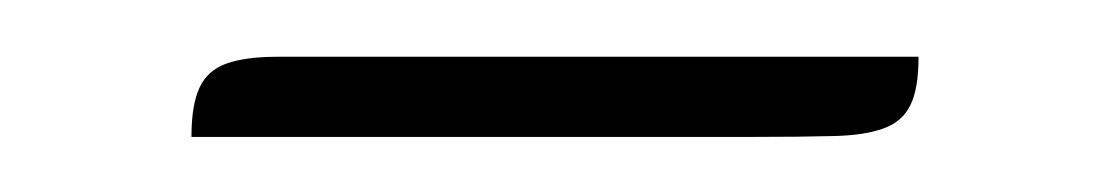

<svg xmlns="http://www.w3.org/2000/svg" viewBox="-20 -723 399 69"><path d="M48.8 -673.8Q48.8 -685.5 51.8 -691.7Q54.7 -697.8 61.5 -700.2Q68.4 -702.6 79.6 -702.6Q90.8 -702.6 107.9 -702.6H310.1Q310.1 -690.9 307.1 -685.1Q304.2 -679.2 297.4 -676.8Q290.5 -674.3 279.1 -674.1Q267.6 -673.8 251 -673.8Z"/></svg>

Font: Unique
Style: Regular
Weight: 400
Designer: Anna Pocius (aka Artmaker)
Foundry: Anna Pocius
Version: Version 1.000 2013 initial release